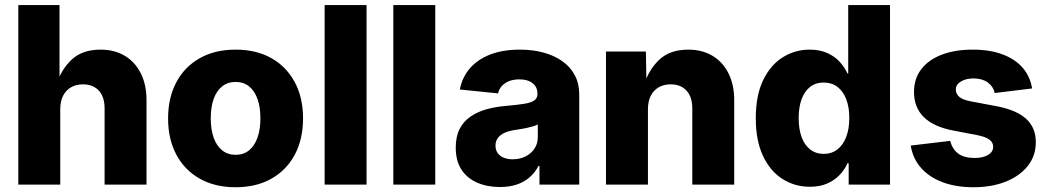

<svg xmlns="http://www.w3.org/2000/svg" viewBox="-20 -748 4247 778"><path d="M224.1 -304.7V0H54.2V-727.5H221.2V-401.4H207Q228 -467.3 271.2 -507.1Q314.5 -546.9 387.2 -546.9Q444.3 -546.9 486.1 -521.7Q527.8 -496.6 550.8 -450.4Q573.7 -404.3 573.7 -342.3V0H403.8V-309.1Q403.8 -355 380.6 -380.6Q357.4 -406.2 315.9 -406.2Q288.6 -406.2 267.8 -394.3Q247.1 -382.3 235.6 -359.9Q224.1 -337.4 224.1 -304.7Z M934.6 10.7Q850.6 10.7 789.1 -24.2Q727.5 -59.1 694.3 -121.8Q661.1 -184.6 661.1 -268.1Q661.1 -351.6 694.3 -414.3Q727.5 -477.1 789.1 -512Q850.6 -546.9 934.6 -546.9Q1019 -546.9 1080.3 -512Q1141.6 -477.1 1174.8 -414.3Q1208 -351.6 1208 -268.1Q1208 -184.6 1174.8 -121.8Q1141.6 -59.1 1080.3 -24.2Q1019 10.7 934.6 10.7ZM934.6 -120.6Q966.8 -120.6 989.3 -138.9Q1011.7 -157.2 1023.4 -190.4Q1035.2 -223.6 1035.2 -268.6Q1035.2 -314 1023.4 -346.9Q1011.7 -379.9 989.3 -397.9Q966.8 -416 934.6 -416Q902.8 -416 880.1 -397.9Q857.4 -379.9 845.7 -346.9Q834 -314 834 -268.6Q834 -223.6 845.7 -190.4Q857.4 -157.2 880.1 -138.9Q902.8 -120.6 934.6 -120.6Z M1465.3 -727.5V0H1295.4V-727.5Z M1743.7 -727.5V0H1573.7V-727.5Z M2005.9 9.8Q1953.6 9.8 1913.1 -8.1Q1872.6 -25.9 1849.6 -61Q1826.7 -96.2 1826.7 -149.9Q1826.7 -194.8 1842.5 -225.6Q1858.4 -256.3 1886.5 -275.6Q1914.6 -294.9 1951.2 -305.2Q1987.8 -315.4 2029.3 -318.8Q2075.7 -322.8 2104 -327.4Q2132.3 -332 2145 -341.1Q2157.7 -350.1 2157.7 -366.2V-368.7Q2157.7 -386.7 2148.9 -399.7Q2140.1 -412.6 2123.8 -419.4Q2107.4 -426.3 2084 -426.3Q2060.5 -426.3 2042.7 -419.2Q2024.9 -412.1 2013.4 -399.4Q2002 -386.7 1998 -369.6L1843.3 -385.3Q1852.5 -434.1 1883.5 -470.5Q1914.6 -506.8 1965.8 -526.9Q2017.1 -546.9 2086.9 -546.9Q2138.7 -546.9 2182.6 -534.9Q2226.6 -522.9 2259 -499.8Q2291.5 -476.6 2309.3 -442.9Q2327.1 -409.2 2327.1 -365.2V0H2166V-75.7H2162.1Q2147.5 -47.9 2125.2 -28.8Q2103 -9.8 2073.2 0Q2043.5 9.8 2005.9 9.8ZM2057.6 -102.5Q2085.9 -102.5 2109.1 -114Q2132.3 -125.5 2145.8 -145.8Q2159.2 -166 2159.2 -192.4V-243.7Q2152.3 -239.7 2141.6 -236.6Q2130.9 -233.4 2118.2 -230.5Q2105.5 -227.5 2092 -225.3Q2078.6 -223.1 2065.9 -221.2Q2041.5 -217.8 2023.9 -209.5Q2006.3 -201.2 1997.1 -188.5Q1987.8 -175.8 1987.8 -157.7Q1987.8 -140.1 1996.8 -127.7Q2005.9 -115.2 2021.5 -108.9Q2037.1 -102.5 2057.6 -102.5Z M2605.5 -304.7V0H2435.5V-539.1H2597.2L2599.6 -401.4H2588.4Q2609.4 -467.3 2652.6 -507.1Q2695.8 -546.9 2768.6 -546.9Q2825.7 -546.9 2867.4 -521.7Q2909.2 -496.6 2932.1 -450.4Q2955.1 -404.3 2955.1 -342.3V0H2785.2V-309.1Q2785.2 -355 2762 -380.6Q2738.8 -406.2 2697.3 -406.2Q2669.9 -406.2 2649.2 -394.3Q2628.4 -382.3 2616.9 -359.9Q2605.5 -337.4 2605.5 -304.7Z M3261.7 8.8Q3200.2 8.8 3150.1 -23.2Q3100.1 -55.2 3071.3 -117.2Q3042.5 -179.2 3042.5 -269Q3042.5 -361.3 3072.3 -423.1Q3102.1 -484.9 3151.9 -515.9Q3201.7 -546.9 3260.7 -546.9Q3301.8 -546.9 3331.8 -533.4Q3361.8 -520 3382.1 -498Q3402.3 -476.1 3413.6 -450.7H3417V-727.5H3586.4V0H3418.9V-86.4H3414.1Q3402.8 -60.5 3382.3 -39.1Q3361.8 -17.6 3332 -4.4Q3302.2 8.8 3261.7 8.8ZM3317.9 -124.5Q3350.1 -124.5 3373.3 -142.6Q3396.5 -160.6 3408.9 -193.1Q3421.4 -225.6 3421.4 -269.5Q3421.4 -314 3408.9 -346.2Q3396.5 -378.4 3373.3 -396Q3350.1 -413.6 3317.9 -413.6Q3285.2 -413.6 3262.5 -395.8Q3239.7 -377.9 3228 -345.7Q3216.3 -313.5 3216.3 -269.5Q3216.3 -225.6 3228 -193.1Q3239.7 -160.6 3262.7 -142.6Q3285.6 -124.5 3317.9 -124.5Z M3924.3 10.7Q3854 10.7 3799.8 -9.5Q3745.6 -29.8 3712.2 -67.6Q3678.7 -105.5 3670.4 -158.2L3830.1 -177.2Q3838.9 -143.6 3862.8 -125.7Q3886.7 -107.9 3928.7 -107.9Q3963.9 -107.9 3984.1 -120.4Q4004.4 -132.8 4004.4 -153.3Q4004.4 -171.4 3988.3 -182.9Q3972.2 -194.3 3938.5 -200.7L3843.8 -218.8Q3763.7 -233.9 3723.6 -273.2Q3683.6 -312.5 3683.6 -375Q3683.6 -428.7 3712.6 -467Q3741.7 -505.4 3795.2 -526.1Q3848.6 -546.9 3921.9 -546.9Q3990.7 -546.9 4042 -527.8Q4093.3 -508.8 4123.8 -473.6Q4154.3 -438.5 4162.1 -389.6L4010.7 -371.1Q4004.4 -398.4 3981.9 -414.3Q3959.5 -430.2 3925.3 -430.2Q3894 -430.2 3873.5 -417.7Q3853 -405.3 3853 -384.8Q3853 -368.2 3866.5 -356Q3879.9 -343.8 3913.1 -337.4L4017.1 -317.9Q4098.1 -302.7 4137.7 -266.8Q4177.2 -231 4177.2 -171.9Q4177.2 -116.7 4144.8 -75.7Q4112.3 -34.7 4055.4 -12Q3998.5 10.7 3924.3 10.7Z"/></svg>

Font: Inter 18pt ExtraBold
Style: Regular
Weight: 800
Designer: Rasmus Andersson
Foundry: rsms
Version: Version 4.001;git-66647c0bb